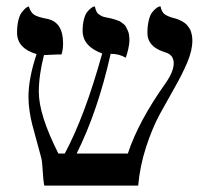

<svg xmlns="http://www.w3.org/2000/svg" viewBox="-20 -579 652 599"><path d="M580.1 -452.1Q580.1 -421.9 564.5 -384.8Q548.8 -347.7 525.9 -307.6L479 -223.6Q455.1 -179.7 435.8 -120.4Q416.5 -61 411.1 0H118.2Q114.7 -17.1 113.3 -45.4Q111.8 -73.7 108.9 -85.9L94.2 -140.1L80.6 -190.4Q76.2 -207 72.5 -230.7Q68.8 -254.4 68.8 -275.9Q68.8 -335 94.2 -410.2Q33.2 -428.2 33.2 -477.1Q33.2 -497.6 36.9 -513.7Q40.5 -529.8 46.1 -537.8Q51.8 -545.9 57.1 -551Q62.5 -556.2 66.4 -557.6L69.8 -559.1Q75.2 -541 85.9 -533.4Q96.7 -525.9 127.9 -520Q176.8 -509.8 176.8 -443.8Q176.8 -423.8 171.9 -409.2Q157.2 -409.2 140.9 -408.2Q124.5 -407.2 117.2 -407.2Q101.1 -344.7 101.1 -292Q101.1 -220.7 162.1 -100.1H182.1Q244.6 -216.3 298.8 -412.1Q237.8 -434.6 237.8 -482.9Q237.8 -502.9 241.7 -518.1Q245.6 -533.2 251.2 -540.5Q256.8 -547.9 262.5 -552.5Q268.1 -557.1 272 -558.1L275.9 -559.1Q277.8 -549.8 281 -543.2Q284.2 -536.6 290.3 -533Q296.4 -529.3 298.8 -528.1Q301.3 -526.9 310.3 -524.9Q319.3 -522.9 319.8 -522.9Q320.3 -522.9 328.4 -521Q336.4 -519 338.1 -518.3Q339.8 -517.6 347.2 -515.1Q354.5 -512.7 356.9 -510.5Q359.4 -508.3 365 -504.4Q370.6 -500.5 372.8 -495.6Q375 -490.7 378.2 -484.6Q381.3 -478.5 382.6 -470.2Q383.8 -461.9 383.8 -452.1Q383.8 -442.4 379.9 -425Q376 -407.7 372.1 -398.9Q352.5 -411.1 325.2 -411.1Q285.2 -232.4 219.2 -100.1H378.9Q411.6 -199.7 496.1 -318.8Q522 -355.5 522 -381.8Q522 -387.2 520.8 -391.6Q519.5 -396 518.1 -399.2Q516.6 -402.3 513.7 -405.3Q510.7 -408.2 508.8 -409.7Q506.8 -411.1 503.2 -412.8Q499.5 -414.6 497.8 -415Q496.1 -415.5 492.7 -416.7Q489.3 -418 488.8 -418Q439.9 -435.1 439.9 -476.1Q439.9 -498.5 444.1 -515.4Q448.2 -532.2 454.3 -540Q460.4 -547.9 466.6 -552.7Q472.7 -557.6 476.6 -558.6L481 -559.1Q481.9 -552.2 484.4 -547.1Q486.8 -542 489.3 -538.8Q491.7 -535.6 496.6 -532.7Q501.5 -529.8 503.9 -528.8L512.7 -525.4Q519 -523.4 521 -522.9Q521.5 -522.9 526.4 -521.5L533.2 -519.5Q535.2 -518.6 540.3 -516.4Q545.4 -514.2 548.3 -512.5Q551.3 -510.7 556.2 -507.3Q561 -503.9 563.7 -500.5Q566.4 -497.1 570.1 -491.9Q573.7 -486.8 575.7 -481Q577.6 -475.1 578.9 -467.8Q580.1 -460.4 580.1 -452.1Z"/></svg>

Font: Linux Libertine G
Style: Regular
Weight: 400
Designer: Philipp H. Poll
Foundry: Philipp H. Poll
Version: Version 4.7.5